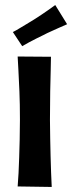

<svg xmlns="http://www.w3.org/2000/svg" viewBox="-20 -741 286 761"><path d="M185 0 50 -2Q52 -26 53.5 -54.5Q55 -83 56 -116Q57 -149 58 -186.5Q59 -224 59 -267Q59 -329 57 -378Q55 -427 53 -462Q51 -497 50 -517L182 -516Q182 -500 181 -464.5Q180 -429 179 -378.5Q178 -328 178 -266Q178 -227 179 -191Q180 -155 180.5 -121.5Q181 -88 182.5 -57.5Q184 -27 185 0ZM68 -558 31 -614Q45 -621 58.5 -629.5Q72 -638 86 -646Q100 -654 114 -663Q128 -672 142.5 -681.5Q157 -691 171 -701Q185 -711 199 -721L246 -645Q229 -638 213 -630.5Q197 -623 182 -616.5Q167 -610 152 -602Q138 -595 123.5 -588Q109 -581 95.5 -573.5Q82 -566 68 -558Z"/></svg>

Font: Truculenta ExtraBold
Style: Regular
Weight: 800
Version: Version 1.002